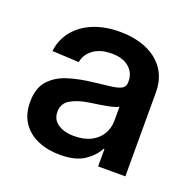

<svg xmlns="http://www.w3.org/2000/svg" viewBox="-85 -826 607 601"><g transform="rotate(20 218.0 -526.0)"><path d="M171.9 -313Q131.3 -313 98.6 -326.9Q65.9 -340.8 47.1 -368.4Q28.3 -396 28.3 -437Q28.3 -483.9 51.8 -509.3Q75.2 -534.7 112.5 -546.1Q149.9 -557.6 191.9 -562Q230 -566.4 252.7 -569.3Q275.4 -572.3 285.6 -578.9Q295.9 -585.4 295.9 -599.6V-602.5Q295.9 -630.9 275.1 -648.7Q254.4 -666.5 217.3 -666.5Q179.2 -666.5 156 -649.2Q132.8 -631.8 128.9 -606L39.6 -610.4Q44.4 -649.9 67.9 -678.7Q91.3 -707.5 129.6 -723.4Q168 -739.3 218.3 -739.3Q255.9 -739.3 286.6 -730.2Q317.4 -721.2 340.3 -703.4Q363.3 -685.5 375.7 -659.7Q388.2 -633.8 388.2 -600.1V-319.8H297.4V-377.9H294.9Q281.2 -351.6 252.4 -332.3Q223.6 -313 171.9 -313ZM193.8 -383.3Q227.5 -383.3 250.5 -395.5Q273.4 -407.7 284.9 -427.7Q296.4 -447.8 296.4 -471.7V-518.6Q290.5 -514.2 275.4 -510.5Q260.3 -506.8 240.2 -503.7Q220.2 -500.5 200.2 -497.6Q167.5 -492.7 143.3 -479.2Q119.1 -465.8 119.1 -437Q119.1 -411.6 139.6 -397.5Q160.2 -383.3 193.8 -383.3Z"/></g></svg>

Font: Inter 28pt Medium
Style: Regular
Weight: 500
Designer: Rasmus Andersson
Foundry: rsms
Version: Version 4.001;git-66647c0bb